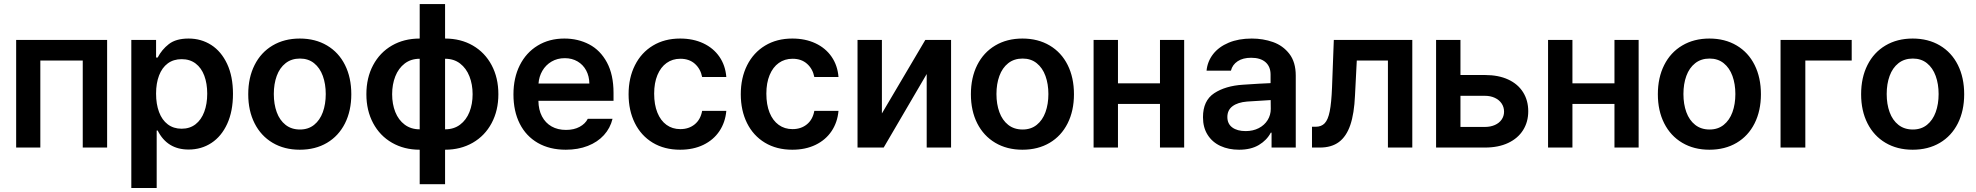

<svg xmlns="http://www.w3.org/2000/svg" viewBox="-20 -727 9735 946"><path d="M59.6 -530.3H507.8V0H387.7V-428.7H178.7V0H59.6Z M627 -530.3H749V-443.4H756.8Q776.9 -482.4 812 -509.8Q847.2 -537.1 909.2 -537.1Q971.2 -537.1 1020.8 -505.4Q1070.3 -473.6 1099.1 -412.1Q1127.9 -350.6 1127.9 -264.6Q1127.9 -179.2 1099.6 -117.2Q1071.3 -55.2 1021.7 -22.7Q972.2 9.8 909.2 9.8Q803.7 9.8 756.8 -84H752V199.2H627ZM875 -92.8Q915 -92.8 943.4 -114.7Q971.7 -136.7 986.3 -175.8Q1001 -214.8 1001 -265.6Q1001 -315.4 986.6 -354Q972.2 -392.6 943.8 -414.1Q915.5 -435.5 875 -435.5Q835 -435.5 806.6 -414.6Q778.3 -393.6 763.7 -355.2Q749 -316.9 749 -265.6Q749 -213.9 763.7 -174.8Q778.3 -135.7 806.6 -114.3Q835 -92.8 875 -92.8Z M1203.1 -262.7Q1203.1 -344.7 1234.4 -406.7Q1265.6 -468.8 1323.2 -502.9Q1380.9 -537.1 1457 -537.1Q1533.7 -537.1 1591.3 -502.9Q1648.9 -468.8 1679.9 -406.7Q1710.9 -344.7 1710.9 -262.7Q1710.9 -181.2 1679.7 -119.1Q1648.4 -57.1 1591.1 -23.2Q1533.7 10.7 1457 10.7Q1380.9 10.7 1323.2 -23.4Q1265.6 -57.6 1234.4 -119.4Q1203.1 -181.2 1203.1 -262.7ZM1585 -263.7Q1585 -313 1570.6 -352.8Q1556.2 -392.6 1527.6 -415.5Q1499 -438.5 1458 -438.5Q1416 -438.5 1387 -415.5Q1357.9 -392.6 1343.5 -353Q1329.1 -313.5 1329.1 -263.7Q1329.1 -213.9 1343.5 -174.3Q1357.9 -134.8 1387 -111.8Q1416 -88.9 1458 -88.9Q1499 -88.9 1527.6 -111.8Q1556.2 -134.8 1570.6 -174.3Q1585 -213.9 1585 -263.7Z M2047.9 10.7Q1971.2 10.7 1911.4 -23.7Q1851.6 -58.1 1818.4 -120.4Q1785.2 -182.6 1785.2 -262.7Q1785.2 -343.8 1818.4 -406Q1851.6 -468.3 1911.1 -502.7Q1970.7 -537.1 2047.9 -537.1V-707H2172.9V-537.1Q2250 -537.1 2309.6 -502.7Q2369.1 -468.3 2402.3 -406Q2435.5 -343.8 2435.5 -262.7Q2435.5 -182.6 2402.3 -120.4Q2369.1 -58.1 2309.3 -23.7Q2249.5 10.7 2172.9 10.7V180.7H2047.9ZM2047.9 -437.5Q2004.9 -437.5 1974.1 -414.1Q1943.4 -390.6 1927.7 -350.8Q1912.1 -311 1912.1 -262.7Q1912.1 -214.4 1927.7 -175Q1943.4 -135.7 1974.1 -112.8Q2004.9 -89.8 2047.9 -89.8ZM2308.6 -262.7Q2308.6 -311 2293 -350.8Q2277.3 -390.6 2246.8 -414.1Q2216.3 -437.5 2172.9 -437.5V-89.8Q2216.3 -89.8 2246.8 -112.8Q2277.3 -135.7 2293 -175Q2308.6 -214.4 2308.6 -262.7Z M2509.8 -261.7Q2509.8 -343.3 2541 -405.5Q2572.3 -467.8 2629.2 -502.4Q2686 -537.1 2760.7 -537.1Q2828.1 -537.1 2883.1 -508.3Q2938 -479.5 2970.5 -419.2Q3002.9 -358.9 3002.9 -269.5V-230.5H2632.8Q2633.3 -186 2650.4 -153.6Q2667.5 -121.1 2697.8 -104Q2728 -86.9 2768.6 -86.9Q2808.1 -86.9 2835.9 -102.1Q2863.8 -117.2 2876 -141.6H2998Q2986.8 -95.7 2955.6 -61.3Q2924.3 -26.9 2876.2 -8.1Q2828.1 10.7 2767.6 10.7Q2688.5 10.7 2630.1 -22.7Q2571.8 -56.2 2540.8 -117.7Q2509.8 -179.2 2509.8 -261.7ZM2883.8 -315.4Q2883.3 -351.6 2868.2 -379.9Q2853 -408.2 2825.7 -424.3Q2798.3 -440.4 2762.7 -440.4Q2726.1 -440.4 2697.5 -423.6Q2668.9 -406.7 2652.3 -378.2Q2635.7 -349.6 2633.3 -315.4Z M3077.1 -262.7Q3077.1 -343.3 3108.4 -405.5Q3139.6 -467.8 3197 -502.4Q3254.4 -537.1 3331.1 -537.1Q3395 -537.1 3445.1 -513.7Q3495.1 -490.2 3524.7 -447.3Q3554.2 -404.3 3558.6 -347.7H3439.5Q3431.6 -387.7 3403.8 -412.6Q3376 -437.5 3332 -437.5Q3293.5 -437.5 3264.4 -416.7Q3235.4 -396 3219.2 -357.2Q3203.1 -318.4 3203.1 -265.6Q3203.1 -211.4 3219 -172.1Q3234.9 -132.8 3263.9 -111.8Q3293 -90.8 3332 -90.8Q3374 -90.8 3402.8 -114.3Q3431.6 -137.7 3439.5 -180.7H3558.6Q3553.7 -124.5 3524.7 -81.1Q3495.6 -37.6 3445.8 -13.4Q3396 10.7 3331.1 10.7Q3253.4 10.7 3196 -23.9Q3138.7 -58.6 3107.9 -120.6Q3077.1 -182.6 3077.1 -262.7Z M3629.9 -262.7Q3629.9 -343.3 3661.1 -405.5Q3692.4 -467.8 3749.8 -502.4Q3807.1 -537.1 3883.8 -537.1Q3947.8 -537.1 3997.8 -513.7Q4047.9 -490.2 4077.4 -447.3Q4106.9 -404.3 4111.3 -347.7H3992.2Q3984.4 -387.7 3956.5 -412.6Q3928.7 -437.5 3884.8 -437.5Q3846.2 -437.5 3817.1 -416.7Q3788.1 -396 3772 -357.2Q3755.9 -318.4 3755.9 -265.6Q3755.9 -211.4 3771.7 -172.1Q3787.6 -132.8 3816.7 -111.8Q3845.7 -90.8 3884.8 -90.8Q3926.8 -90.8 3955.6 -114.3Q3984.4 -137.7 3992.2 -180.7H4111.3Q4106.4 -124.5 4077.4 -81.1Q4048.3 -37.6 3998.5 -13.4Q3948.7 10.7 3883.8 10.7Q3806.2 10.7 3748.8 -23.9Q3691.4 -58.6 3660.6 -120.6Q3629.9 -182.6 3629.9 -262.7Z M4539.1 -530.3H4666V0H4545.9V-362.3L4334 0H4205.1V-530.3H4325.2V-168Z M4763.7 -262.7Q4763.7 -344.7 4794.9 -406.7Q4826.2 -468.8 4883.8 -502.9Q4941.4 -537.1 5017.6 -537.1Q5094.2 -537.1 5151.9 -502.9Q5209.5 -468.8 5240.5 -406.7Q5271.5 -344.7 5271.5 -262.7Q5271.5 -181.2 5240.2 -119.1Q5209 -57.1 5151.6 -23.2Q5094.2 10.7 5017.6 10.7Q4941.4 10.7 4883.8 -23.4Q4826.2 -57.6 4794.9 -119.4Q4763.7 -181.2 4763.7 -262.7ZM5145.5 -263.7Q5145.5 -313 5131.1 -352.8Q5116.7 -392.6 5088.1 -415.5Q5059.6 -438.5 5018.6 -438.5Q4976.6 -438.5 4947.5 -415.5Q4918.5 -392.6 4904.1 -353Q4889.6 -313.5 4889.6 -263.7Q4889.6 -213.9 4904.1 -174.3Q4918.5 -134.8 4947.5 -111.8Q4976.6 -88.9 5018.6 -88.9Q5059.6 -88.9 5088.1 -111.8Q5116.7 -134.8 5131.1 -174.3Q5145.5 -213.9 5145.5 -263.7Z M5488.3 -316.4H5695.3V-530.3H5814.5V0H5695.3V-214.8H5488.3V0H5368.2V-530.3H5488.3Z M6104.5 -309.6Q6189 -315.4 6240.2 -317.4V-359.4Q6240.2 -398.9 6215.3 -420.7Q6190.4 -442.4 6144.5 -442.4Q6104 -442.4 6078.1 -425.3Q6052.2 -408.2 6044.9 -378.9H5924.8Q5929.2 -424.3 5957 -460.2Q5984.9 -496.1 6033.7 -516.6Q6082.5 -537.1 6147.5 -537.1Q6203.1 -537.1 6252.2 -519.8Q6301.3 -502.4 6332.8 -461.7Q6364.3 -420.9 6364.3 -354.5V0H6245.1V-73.2H6241.2Q6221.7 -36.1 6182.6 -12.7Q6143.6 10.7 6085 10.7Q6033.7 10.7 5993.4 -7.8Q5953.1 -26.4 5930.2 -62.5Q5907.2 -98.6 5907.2 -149.4Q5907.2 -231.4 5962.6 -267.8Q6018.1 -304.2 6104.5 -309.6ZM6117.2 -81.1Q6153.8 -81.1 6182.1 -95.7Q6210.4 -110.4 6225.8 -135.5Q6241.2 -160.6 6241.2 -190.4L6240.7 -233.9L6124 -226.6Q6078.1 -222.7 6052.7 -203.6Q6027.3 -184.6 6027.3 -150.4Q6027.3 -116.7 6051.8 -98.9Q6076.2 -81.1 6117.2 -81.1Z M6444.3 -102.5H6462.9Q6490.7 -102.5 6507.1 -119.9Q6523.4 -137.2 6531.7 -178.7Q6540 -220.2 6543 -295.9L6551.8 -530.3H6938.5V0H6818.4V-428.7H6665L6656.2 -256.8Q6652.3 -167.5 6633.1 -111.1Q6613.8 -54.7 6577.1 -27.3Q6540.5 0 6483.4 0H6444.3Z M7509.8 -178.7Q7509.8 -126.5 7484.4 -85.9Q7459 -45.4 7410.9 -22.7Q7362.8 0 7296.9 0H7055.7V-530.3H7175.8V-357.4H7296.9Q7363.3 -357.4 7411.1 -335.2Q7459 -313 7484.4 -272.5Q7509.8 -231.9 7509.8 -178.7ZM7296.9 -101.6Q7323.7 -101.6 7345.2 -111.1Q7366.7 -120.6 7378.7 -137.9Q7390.6 -155.3 7390.6 -176.8Q7390.6 -199.2 7378.7 -217Q7366.7 -234.9 7345.2 -244.9Q7323.7 -254.9 7296.9 -254.9H7175.8V-101.6Z M7727.5 -316.4H7934.6V-530.3H8053.7V0H7934.6V-214.8H7727.5V0H7607.4V-530.3H7727.5Z M8148.4 -262.7Q8148.4 -344.7 8179.7 -406.7Q8210.9 -468.8 8268.6 -502.9Q8326.2 -537.1 8402.3 -537.1Q8479 -537.1 8536.6 -502.9Q8594.2 -468.8 8625.2 -406.7Q8656.2 -344.7 8656.2 -262.7Q8656.2 -181.2 8625 -119.1Q8593.8 -57.1 8536.4 -23.2Q8479 10.7 8402.3 10.7Q8326.2 10.7 8268.6 -23.4Q8210.9 -57.6 8179.7 -119.4Q8148.4 -181.2 8148.4 -262.7ZM8530.3 -263.7Q8530.3 -313 8515.9 -352.8Q8501.5 -392.6 8472.9 -415.5Q8444.3 -438.5 8403.3 -438.5Q8361.3 -438.5 8332.3 -415.5Q8303.2 -392.6 8288.8 -353Q8274.4 -313.5 8274.4 -263.7Q8274.4 -213.9 8288.8 -174.3Q8303.2 -134.8 8332.3 -111.8Q8361.3 -88.9 8403.3 -88.9Q8444.3 -88.9 8472.9 -111.8Q8501.5 -134.8 8515.9 -174.3Q8530.3 -213.9 8530.3 -263.7Z M9103.5 -428.7H8875V0H8752.9V-530.3H9103.5Z M9149.9 -262.7Q9149.9 -344.7 9181.2 -406.7Q9212.4 -468.8 9270 -502.9Q9327.6 -537.1 9403.8 -537.1Q9480.5 -537.1 9538.1 -502.9Q9595.7 -468.8 9626.7 -406.7Q9657.7 -344.7 9657.7 -262.7Q9657.7 -181.2 9626.5 -119.1Q9595.2 -57.1 9537.8 -23.2Q9480.5 10.7 9403.8 10.7Q9327.6 10.7 9270 -23.4Q9212.4 -57.6 9181.2 -119.4Q9149.9 -181.2 9149.9 -262.7ZM9531.7 -263.7Q9531.7 -313 9517.3 -352.8Q9502.9 -392.6 9474.4 -415.5Q9445.8 -438.5 9404.8 -438.5Q9362.8 -438.5 9333.7 -415.5Q9304.7 -392.6 9290.3 -353Q9275.9 -313.5 9275.9 -263.7Q9275.9 -213.9 9290.3 -174.3Q9304.7 -134.8 9333.7 -111.8Q9362.8 -88.9 9404.8 -88.9Q9445.8 -88.9 9474.4 -111.8Q9502.9 -134.8 9517.3 -174.3Q9531.7 -213.9 9531.7 -263.7Z"/></svg>

Font: Pretendard Std SemiBold
Style: Regular
Weight: 600
Designer: Base glyphs from Inter by Rasmus Andersson; Hangeul glyphs from Noto Sans CJK(Source Han Sans) by Jang Soo-young and Kan
Foundry: Kil Hyung-jin
Version: Version 1.309